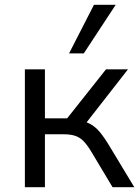

<svg xmlns="http://www.w3.org/2000/svg" viewBox="-20 -775 580 795"><path d="M83 0V-488H166V-285H258L419 -488H510L325 -251L304 -276Q332 -273 353 -262Q374 -251 393 -228.5Q412 -206 434 -169L536 0H446L358 -147Q341 -175 326 -190.5Q311 -206 291.5 -212.5Q272 -219 244 -219H166V0ZM266 -554 369 -755H459L327 -554Z"/></svg>

Font: Nunito Sans 11pt
Style: Regular
Weight: 400
Version: Version 3.101;gftools[0.9.27]